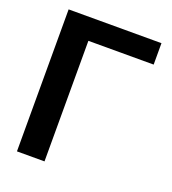

<svg xmlns="http://www.w3.org/2000/svg" viewBox="-142 -867 898 1004"><g transform="rotate(20 307.0 -365.0)"><path d="M67.4 30.3V-759.8H584V-640.6H220.7V30.3Z"/></g></svg>

Font: GenEi M Gothic v2 Bold
Style: Regular
Weight: 700
Version: Version 2.0